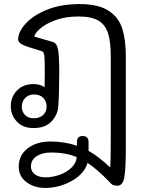

<svg xmlns="http://www.w3.org/2000/svg" viewBox="-20 -619 732 943"><path d="M598 106Q598 206 591 249.5Q584 293 557 293Q543 293 535 289.5Q527 286 518 275Q456 211 410 181Q394 235 332.5 269.5Q271 304 201 304Q149 304 110.5 276Q72 248 72 199Q72 143 116 109.5Q160 76 227 76Q298 76 358 97V77Q358 64 365 56.5Q372 49 385 49Q415 49 415 79V122Q462 148 521 203Q524 182 524 64V-342Q524 -414 510.5 -456Q497 -498 463 -518Q429 -538 366 -538Q300 -538 251 -519.5Q202 -501 175.5 -477Q149 -453 149 -439L239 -413Q260 -407 265.5 -373.5Q271 -340 271 -263Q271 -162 266 -94Q263 -55 233 -22.5Q203 10 144 10Q92 10 62.5 -22Q33 -54 33 -98Q33 -143 63.5 -174.5Q94 -206 145 -206Q176 -206 199 -191Q200 -216 200 -261Q200 -323 198 -343.5Q196 -364 187 -367Q161 -375 155 -377Q115 -388 92 -399Q69 -410 69 -425Q69 -462 106 -503Q143 -544 211.5 -571.5Q280 -599 371 -599Q463 -599 513 -566.5Q563 -534 580.5 -478.5Q598 -423 598 -342V74ZM209 -96Q209 -120 193 -137.5Q177 -155 148 -155Q119 -155 103 -137Q87 -119 87 -96Q87 -70 103 -54Q119 -38 146 -38Q173 -38 191 -53.5Q209 -69 209 -96ZM357 153Q305 130 231 130Q188 130 160 148Q132 166 132 199Q132 223 151.5 237.5Q171 252 204 252Q237 252 271.5 240Q306 228 330 205.5Q354 183 357 153Z"/></svg>

Font: Mali
Style: Regular
Weight: 400
Version: Version 1.000; ttfautohint (v1.6)